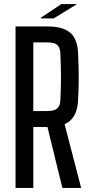

<svg xmlns="http://www.w3.org/2000/svg" viewBox="-20 -931 454 951"><path d="M57 0V-800H214Q293 -800 329 -768Q365 -736 367 -662Q370 -595 370 -545Q370 -495 367 -439Q364 -343 300 -316L382 0H289L215 -302H145V0ZM145 -381H213Q248 -381 263 -393.5Q278 -406 279 -435Q282 -499 282 -550.5Q282 -602 279 -666Q278 -696 263.5 -708.5Q249 -721 214 -721H145ZM182 -840V-843L284 -911H359V-909L246 -840Z"/></svg>

Font: Big Shoulders Text Medium
Style: Regular
Weight: 500
Designer: Patric King
Foundry: XO Type Co
Version: Version 1.000; ttfautohint (v1.8.2)